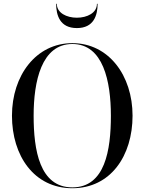

<svg xmlns="http://www.w3.org/2000/svg" viewBox="-20 -989 767 1019"><path d="M281.5 -969H278C278 -908 298 -840 388 -840C478 -840 498 -908 498 -969H494.5C494.5 -920 442 -895 388 -895C334 -895 281.5 -920 281.5 -969ZM364 10C567 10 683.5 -162 683.5 -375C683.5 -588 557 -760 364 -760C171 -760 43.5 -588 43.5 -375C43.5 -162 161 10 364 10ZM364 -755.5C528 -755.5 568.5 -557 568.5 -375C568.5 -193 538 5.5 364 5.5C190 5.5 158.5 -193 158.5 -375C158.5 -557 200 -755.5 364 -755.5Z"/></svg>

Font: Bodoni* 36pt
Style: Regular
Weight: 400
Version: Version 2.3